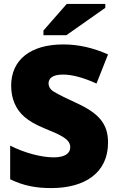

<svg xmlns="http://www.w3.org/2000/svg" viewBox="-20 -951 593 981"><path d="M242 10C412 10 532 -67 532 -222C532 -317 488 -371 368 -426C328 -444 280 -467 251 -485C236 -495 228 -510 228 -524C228 -550 247 -570 302 -570C347 -570 406 -555 473 -524L532 -673C455 -707 381 -724 303 -724C138 -724 37 -647 37 -513C37 -480 43 -450 54 -424C76 -372 116 -332 210 -294C288 -262 339 -241 339 -199C339 -169 314 -147 254 -147C193 -147 106 -169 32 -207V-35C100 -2 164 10 242 10ZM202 -795V-771H319L518 -911V-931H321Z"/></svg>

Font: Frost ExtraBold
Style: Regular
Weight: 800
Designer: Lee Frost
Foundry: Lee Frost for Ice Communication Norge AS
Version: Version 2.011;hotconv 1.0.107;makeotfexe 2.5.65593